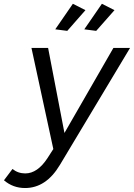

<svg xmlns="http://www.w3.org/2000/svg" viewBox="-94 -774 692 992"><path d="M492 -526.5H578L215.5 78Q144 197.5 35.5 197.5Q-27 197.5 -73.5 157.5L-29.5 99Q-1 122 36.5 122Q99.5 122 151 43.5L181.5 -4L68.5 -526.5H154.5L239 -87ZM191.5 -622.5 282.5 -754.5 347.5 -721.5 253.5 -614.5ZM341.5 -622.5 432.5 -754.5 497.5 -721.5 403 -614.5Z"/></svg>

Font: Argentum Sans Light
Style: Italic
Weight: 300
Italic angle: -11.3°
Designer: Julieta Ulanovsky (font), Owen Earl (portions from Jones font), Cristiano Sobral (main changes and remaster)
Foundry: Julieta Ulanovsky (font), Owen Earl (portions from Jones font), Cristiano Sobral (main changes and remaster)
Version: Version 3.127